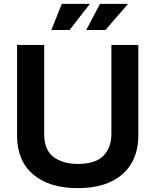

<svg xmlns="http://www.w3.org/2000/svg" viewBox="-20 -961 803 991"><path d="M68 -262V-729H208V-271Q208 -187 256 -151Q304 -115 382 -115Q473 -115 514 -157Q555 -199 555 -271V-729H694V-262Q694 -180 659 -119Q624 -58 554 -24Q484 10 380 10Q235 10 151.5 -60.5Q68 -131 68 -262ZM425 -806 496 -941H641L524 -806ZM245 -806 299 -941H444L339 -806Z"/></svg>

Font: BDO Grotesk DemiBold
Style: Regular
Weight: 600
Designer: Deni Anggara
Foundry: Lokal Container
Version: Version 2.000